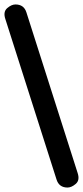

<svg xmlns="http://www.w3.org/2000/svg" viewBox="-32 -779 375 870"><path d="M38.1 -758.8Q76.7 -758.8 87.9 -722.2L319.8 4.9Q330.6 37.6 311.3 54.2Q292 70.8 273.9 70.8Q235.4 70.8 224.1 34.2L-7.8 -692.9Q-18.6 -725.6 0.7 -742.2Q20 -758.8 38.1 -758.8Z"/></svg>

Font: Nunito-Bold
Style: Bold
Weight: 700
Designer: Vernon Adams
Foundry: newtypography
Version: Version 3.000